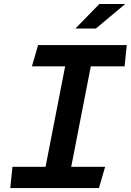

<svg xmlns="http://www.w3.org/2000/svg" viewBox="-20 -960 667 980"><path d="M32.5 0H485L516.5 -108.5H343.5L443.5 -621.5H616L627 -730H174.5L143 -621.5H312.5L212.5 -108.5H43.5ZM365 -814.5 487 -939.5H619L469.5 -814.5Z"/></svg>

Font: Monaspace Krypton SemiBold
Style: Italic
Weight: 600
Italic angle: -11°
Designer: Riley Cran & the Lettermatic Team
Foundry: Lettermatic
Version: Version 1.101 (Monaspace Krypton)